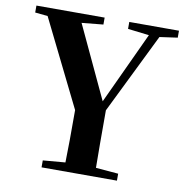

<svg xmlns="http://www.w3.org/2000/svg" viewBox="-82 -819 865 898"><g transform="rotate(10 350.5 -370.5)"><path d="M460 -708 561 -696 402 -354 241 -698 343 -708V-741H19V-708L79 -702L282 -291C282 -171 282 -113 280 -42L174 -33V0H532V-33L425 -42C424 -118 424 -180 424 -315L611 -696L696 -708V-741H460Z"/></g></svg>

Font: Source Han Serif CN
Style: Bold
Weight: 700
Designer: Ryoko NISHIZUKA 西塚涼子 (kana & ideographs); Frank Grießhammer (Latin, Greek & Cyrillic); Wenlong ZHANG 张文龙 (bopomofo); San
Foundry: Adobe
Version: Version 2.003;hotconv 1.1.1;makeotfexe 2.6.0